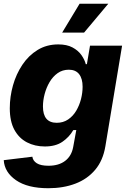

<svg xmlns="http://www.w3.org/2000/svg" viewBox="-22 -790 682 1026"><path d="M236.3 215.8Q125.5 215.8 63.7 173.1Q2 130.4 -2 65.9L150.9 47.4Q153.8 69.3 174.8 82.5Q195.8 95.7 237.3 95.7Q292 95.7 326.2 69.6Q360.4 43.5 369.1 -4.4L385.7 -95.2L369.6 -94.7Q347.7 -57.1 311.3 -32.2Q274.9 -7.3 217.8 -7.3Q164.6 -7.3 122.1 -29.3Q79.6 -51.3 54.9 -96.4Q30.3 -141.6 30.3 -211.4Q30.3 -273.4 47.4 -334Q64.5 -394.5 97.7 -444.1Q130.9 -493.7 179.2 -523.2Q227.5 -552.7 289.6 -552.7Q335 -552.7 365.2 -536.6Q395.5 -520.5 412.8 -496.1Q430.2 -471.7 436.5 -446.8L442.4 -447.3L459 -545.9H630.4L541 -7.8Q528.3 67.9 486.6 117.4Q444.8 167 380.6 191.4Q316.4 215.8 236.3 215.8ZM281.2 -133.8Q315.9 -133.8 342 -151.6Q368.2 -169.4 385.3 -198.2Q402.3 -227.1 410.9 -260.7Q419.4 -294.4 419.4 -326.7Q419.4 -369.6 400.9 -393.6Q382.3 -417.5 345.7 -417.5Q312 -417.5 286.1 -399.2Q260.3 -380.9 242.9 -351.3Q225.6 -321.8 216.6 -287.6Q207.5 -253.4 207.5 -221.2Q207.5 -133.8 281.2 -133.8ZM310.1 -615.7 403.3 -770H556.6L427.2 -615.7Z"/></svg>

Font: Inter Extra Bold
Style: Italic
Weight: 800
Italic angle: -9.39999°
Designer: Rasmus Andersson
Foundry: rsms
Version: Version 4.000;git-3c8e0fc